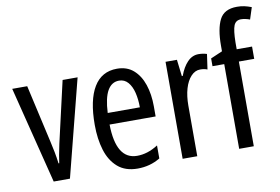

<svg xmlns="http://www.w3.org/2000/svg" viewBox="-80 -901 1528 1047"><g transform="rotate(-10 684.0 -377.5)"><path d="M139 0 4 -537H87L159 -218Q166 -188 172 -157Q178 -126 182 -93H186Q188 -110 193 -137Q198 -164 205 -197L283 -537H366L229 0Z M585 -546Q640 -546 676 -514.5Q712 -483 730 -429.5Q748 -376 748 -309V-253H493Q496 -59 612 -59Q641 -59 669.5 -68Q698 -77 728 -96V-24Q672 10 603 10Q535 10 493 -26.5Q451 -63 432 -125Q413 -187 413 -265Q413 -402 456.5 -474Q500 -546 585 -546ZM585 -480Q544 -480 521 -440Q498 -400 494 -317H672Q672 -361 663 -398Q654 -435 634.5 -457.5Q615 -480 585 -480Z M1037 -547Q1061 -547 1083 -540L1071 -456Q1054 -463 1031 -463Q1003 -463 980.5 -439Q958 -415 946 -374Q934 -333 934 -280V0H853V-537H916L927 -445H932Q949 -492 975.5 -519.5Q1002 -547 1037 -547Z M1332 -469H1247V0H1166V-469H1101V-512L1166 -540V-571Q1166 -664 1191.5 -714.5Q1217 -765 1288 -765Q1310 -765 1328.5 -761Q1347 -757 1368 -749L1347 -684Q1334 -689 1321.5 -691.5Q1309 -694 1298 -694Q1269 -694 1258.5 -668Q1248 -642 1247 -574V-537H1332Z"/></g></svg>

Font: Noto Sans Oriya ExtCond
Style: Regular
Weight: 400
Width: 2
Designer: Amélie Bonet and Sol Matas
Foundry: Google LLC
Version: Version 2.006; ttfautohint (v1.8.4.7-5d5b)